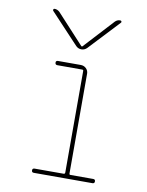

<svg xmlns="http://www.w3.org/2000/svg" viewBox="-84 -811 669 872"><g transform="rotate(10 250.0 -375.0)"><path d="M222.7 -600.6 91.8 -740.2Q89.8 -743.2 91.3 -746.6Q92.8 -750 96.7 -750Q109.4 -750 120.1 -740.2L246.1 -603.5H248H250L376 -740.2Q385.7 -750 399.4 -750Q403.3 -750 405.3 -746.6Q407.2 -743.2 404.3 -740.2L273.4 -600.6Q262.7 -589.8 248 -589.8Q233.4 -589.8 222.7 -600.6ZM297.9 -19.5H403.3Q413.1 -19.5 413.1 -9.8Q413.1 0 403.3 0H132.8Q123 0 123 -9.8Q123 -19.5 132.8 -19.5H267.6Q272.5 -19.5 273.4 -25.4V-495.1Q273.4 -500 267.6 -500H153.3Q143.6 -500 143.1 -509.8Q142.6 -519.5 153.3 -519.5H257.8Q272.5 -519.5 282.7 -509.8Q293 -500 293 -485.4V-25.4Q293 -19.5 297.9 -19.5Z"/></g></svg>

Font: Rounded-X Mgen+ 1m thin
Style: Regular
Weight: 100
Designer: [Source Han Sans]
Ryoko NISHIZUKA  (kana & ideographs); Paul D. Hunt (Latin, Greek & Cyrillic); Wenlong ZHANG  (bopomofo
Version: Version 1.059.20150602